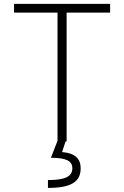

<svg xmlns="http://www.w3.org/2000/svg" viewBox="-20 -713 626 968"><path d="M50.8 -649.4H270V-3.4L236.8 82.5C313 82.5 344.7 98.1 344.7 135.3C344.7 177.2 308.1 194.8 221.7 194.8V234.4C337.4 234.4 386.7 204.6 386.7 135.3C386.7 87.9 358.9 58.6 293 53.7L310.5 0H315.9V-649.4H535.2V-693.4H50.8Z"/></svg>

Font: Cascadia Mono PL ExtraLight
Style: Regular
Weight: 200
Monospace: yes
Designer: Aaron Bell
Foundry: Saja Typeworks
Version: Version 2404.023